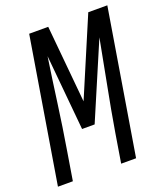

<svg xmlns="http://www.w3.org/2000/svg" viewBox="-141 -827 790 919"><g transform="rotate(-20 254.5 -367.5)"><path d="M-5 0 116 -735H213L250 -342L417 -735H514L393 0H317L341 -147Q360 -261 382.5 -375.5Q405 -490 426 -604L262 -220H198L162 -604Q145 -490 129.5 -375.5Q114 -261 95 -147L71 0Z"/></g></svg>

Font: Iosevka Term Curly Oblique
Style: Regular
Weight: 400
Italic angle: -9°
Designer: Belleve Invis
Foundry: Belleve Invis
Version: Version 32.3.0